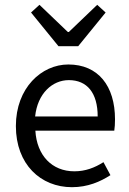

<svg xmlns="http://www.w3.org/2000/svg" viewBox="-20 -766 536 798"><path d="M279 12C345 12 397 -11 439 -38L410 -92C374 -69 335 -54 289 -54C196 -54 133 -120 127 -223H455C457 -235 458 -253 458 -270C458 -409 388 -498 264 -498C153 -498 46 -401 46 -242C46 -83 149 12 279 12ZM126 -282C136 -378 198 -433 266 -433C342 -433 386 -380 386 -282ZM223 -574H305L419 -714L384 -746L266 -633H262L144 -746L109 -714Z"/></svg>

Font: Giro Sans Regular
Style: Regular
Weight: 400
Designer: Paul D. Hunt
Foundry: Adobe Systems Incorporated
Version: Version 1.000;PS 1.0;hotconv 1.0.88;makeotf.lib2.5.647800